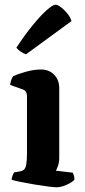

<svg xmlns="http://www.w3.org/2000/svg" viewBox="-20 -795 360 815"><path d="M221.5 0Q211 0 184.8 -3.2Q158.5 -6.5 127 -11.8Q95.5 -17 68.5 -22.5Q41.5 -28 29.5 -32Q29.5 -39.5 32.8 -48.2Q36 -57 39.5 -63L65 -67.5Q75.5 -69.5 82 -75.2Q88.5 -81 91.5 -97.2Q94.5 -113.5 94.5 -146V-388Q94.5 -397.5 90.2 -404.8Q86 -412 77.5 -415L23 -434.5Q24.5 -446 27.8 -455.8Q31 -465.5 36.5 -472Q54.5 -480.5 89 -490.2Q123.5 -500 153.5 -500Q188.5 -500 210 -477.8Q231.5 -455.5 231.5 -421V-127Q231.5 -106 226.2 -91Q221 -76 217 -70.5L289 -62Q291 -58 293.5 -50.2Q296 -42.5 296 -33Q291 -25.5 277.2 -17.8Q263.5 -10 248.5 -5Q233.5 0 221.5 0ZM90.5 -564.5Q77.5 -568.5 66.2 -577Q55 -585.5 49.5 -592.5Q84.5 -646 118 -687Q151.5 -728 177.8 -751.5Q204 -775 215.5 -775Q224.5 -775 238.5 -764.5Q252.5 -754 265.5 -738.2Q278.5 -722.5 283.5 -705.5Z"/></svg>

Font: Texturina Medium
Style: Regular
Weight: 500
Designer: Guillermo Torres Carreño
Foundry: Omnibus-Type
Version: Version 1.003